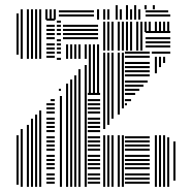

<svg xmlns="http://www.w3.org/2000/svg" viewBox="-20 -724 733 744"><path d="M52 -8H44V-200H52ZM52 -512H44V-648H52ZM68 0H60V-224H68ZM68 -496H60V-648H68ZM92 0H84V-240H92ZM92 -496H84V-648H92ZM108 0H100V-264H108ZM108 -496H100V-648H108ZM124 0H116V-280H124ZM124 -496H116V-648H124ZM140 0H132V-296H140ZM140 -496H132V-648H140ZM192 -12H160V-20H192ZM192 -28H160V-36H192ZM192 -44H160V-52H192ZM192 -68H160V-76H192ZM192 -84H160V-92H192ZM192 -100H160V-108H192ZM192 -116H160V-124H192ZM192 -140H160V-148H192ZM192 -156H160V-164H192ZM192 -172H160V-180H192ZM192 -188H160V-196H192ZM192 -212H160V-220H192ZM192 -228H160V-236H192ZM192 -244H160V-252H192ZM192 -260H160V-268H192ZM192 -284H160V-292H192ZM192 -300H160V-308H192ZM192 -316H160V-324H192ZM192 -332H176V-340H192ZM192 -500H160V-508H192ZM192 -516H160V-524H192ZM192 -532H160V-540H192ZM192 -548H160V-556H192ZM192 -572H160V-580H192ZM192 -588H160V-596H192ZM192 -604H160V-612H192ZM192 -620H160V-628H192ZM192 -644H160V-652H192ZM220 0H212V-352H220ZM216 -372H208V-380H216ZM216 -492H200V-500H216ZM216 -516H200V-524H216ZM216 -532H200V-540H216ZM216 -548H200V-556H216ZM216 -564H200V-572H216ZM216 -588H200V-596H216ZM216 -604H200V-612H216ZM216 -620H200V-628H216ZM216 -636H200V-644H216ZM244 0H236V-360H244ZM260 0H252V-360H260ZM276 0H268V-360H276ZM292 0H284V-360H292ZM316 0H308V-360H316ZM368 -12H320V-20H368ZM368 -28H320V-36H368ZM368 -44H320V-52H368ZM368 -68H320V-76H368ZM368 -84H320V-92H368ZM368 -100H320V-108H368ZM368 -116H320V-124H368ZM368 -140H320V-148H368ZM368 -156H320V-164H368ZM368 -172H320V-180H368ZM368 -188H320V-196H368ZM368 -212H320V-220H368ZM368 -228H320V-236H368ZM368 -244H320V-252H368ZM368 -260H320V-268H368ZM368 -284H320V-292H368ZM368 -300H320V-308H368ZM368 -316H320V-324H368ZM368 -332H320V-340H368ZM368 -356H320V-364H368ZM244 -360H236V-400H244ZM244 -496H236V-552H244ZM260 -360H252V-416H260ZM260 -496H252V-552H260ZM276 -360H268V-432H276ZM276 -496H268V-552H276ZM292 -360H284V-456H292ZM292 -496H284V-552H292ZM316 -360H308V-472H316ZM316 -496H308V-552H316ZM332 -360H324V-552H332ZM348 -360H340V-552H348ZM364 -360H356V-552H364ZM360 -572H224V-580H360ZM360 -588H224V-596H360ZM360 -604H224V-612H360ZM360 -620H224V-628H360ZM388 0H380V-200H388ZM388 -224H380V-520H388ZM404 0H396V-200H404ZM404 -240H396V-520H404ZM420 0H412V-200H420ZM420 -264H412V-520H420ZM444 0H436V-200H444ZM444 -280H436V-520H444ZM460 0H452V-200H460ZM460 -304H452V-520H460ZM560 -12H464V-20H560ZM560 -28H464V-36H560ZM560 -44H464V-52H560ZM560 -68H464V-76H560ZM560 -84H464V-92H560ZM560 -100H464V-108H560ZM560 -116H464V-124H560ZM560 -140H464V-148H560ZM560 -156H464V-164H560ZM560 -172H464V-180H560ZM560 -188H464V-196H560ZM472 -316H464V-324H472ZM488 -332H464V-340H488ZM504 -356H464V-364H504ZM520 -372H464V-380H520ZM536 -388H464V-396H536ZM552 -404H464V-412H552ZM560 -428H464V-436H560ZM560 -444H464V-452H560ZM560 -460H464V-468H560ZM560 -476H464V-484H560ZM560 -500H464V-508H560ZM560 -516H464V-524H560ZM588 0H580V-200H588ZM588 -440H580V-504H588ZM604 0H596V-200H604ZM604 -464H596V-504H604ZM620 0H612V-200H620ZM620 -480H612V-504H620ZM636 0H628V-192H636ZM660 -24H652V-176H660ZM640 -516H568V-524H640ZM388 -528H380V-600H388ZM404 -528H396V-600H404ZM420 -528H412V-600H420ZM444 -528H436V-600H444ZM460 -528H452V-600H460ZM476 -528H468V-600H476ZM492 -528H484V-600H492ZM516 -528H508V-600H516ZM532 -528H524V-600H532ZM640 -540H544V-548H640ZM640 -556H544V-564H640ZM640 -572H544V-580H640ZM640 -596H544V-604H640ZM388 -600H380V-640H388ZM404 -600H396V-640H404ZM420 -600H412V-640H420ZM444 -600H436V-640H444ZM460 -600H452V-640H460ZM476 -600H468V-640H476ZM492 -600H484V-640H492ZM516 -600H508V-640H516ZM532 -600H524V-640H532ZM548 -600H540V-640H548ZM564 -600H556V-640H564ZM588 -600H580V-640H588ZM604 -600H596V-640H604ZM620 -600H612V-640H620ZM636 -600H628V-640H636ZM52 -648H44V-672H52ZM68 -648H60V-688H68ZM92 -648H84V-688H92ZM108 -648H100V-688H108ZM124 -648H116V-688H124ZM140 -648H132V-688H140ZM164 -648H156V-688H164ZM180 -648H172V-688H180ZM196 -648H188V-688H196ZM344 -660H208V-668H344ZM344 -676H208V-684H344ZM364 -648H356V-688H364ZM388 -648H380V-688H388ZM404 -648H396V-688H404ZM436 -648H428V-688H436ZM452 -648H444V-688H452ZM476 -648H468V-688H476ZM492 -648H484V-688H492ZM508 -648H500V-688H508ZM524 -648H516V-688H524ZM640 -660H544V-668H640ZM632 -676H544V-684H632ZM436 -688H428V-704H436ZM476 -688H468V-704H476ZM508 -688H500V-704H508ZM548 -688H540V-704H548ZM580 -688H572V-704H580Z"/></svg>

Font: Rubik Lines
Style: Regular
Weight: 400
Designer: Hubert and Fischer, NaN
Foundry: Hubert and Fischer, NaN
Version: Version 2.201